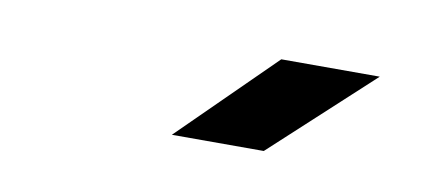

<svg xmlns="http://www.w3.org/2000/svg" viewBox="-31 -859 662 288"><g transform="rotate(10 300.0 -715.0)"><path d="M378 -645H238L380 -785H530Z"/></g></svg>

Font: JetBrains Mono Extra Bold
Style: Italic
Weight: 800
Italic angle: -9°
Monospace: yes
Designer: Philipp Nurullin, Konstantin Bulenkov
Foundry: JetBrains
Version: 2.002